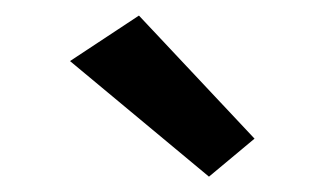

<svg xmlns="http://www.w3.org/2000/svg" viewBox="-20 -735 415 249"><path d="M70.8 -655.8 160.2 -714.8 310.1 -555.2 251 -505.9Z"/></svg>

Font: Tiffany Gothic CC
Style: Regular
Weight: 400
Designer: indestructible type*
Foundry: Cowboy Collective
Version: Version 1.000